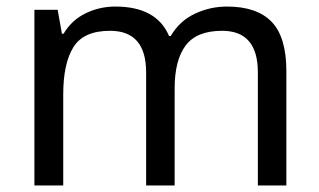

<svg xmlns="http://www.w3.org/2000/svg" viewBox="-20 -566 975 586"><path d="M673 -546Q764 -546 809 -499.5Q854 -453 854 -349V0H767V-345Q767 -472 658 -472Q580 -472 546.5 -427Q513 -382 513 -296V0H426V-345Q426 -472 316 -472Q235 -472 204 -422Q173 -372 173 -278V0H85V-536H156L169 -463H174Q199 -505 241.5 -525.5Q284 -546 332 -546Q458 -546 496 -456H501Q528 -502 574.5 -524Q621 -546 673 -546Z"/></svg>

Font: Noto Music
Style: Regular
Weight: 400
Designer: Monotype Design Team, Benjamin Yang
Foundry: Monotype Imaging Inc.
Version: Version 2.002; ttfautohint (v1.8.4.7-5d5b)